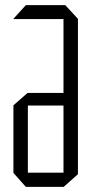

<svg xmlns="http://www.w3.org/2000/svg" viewBox="-20 -724 371 744"><path d="M32 -650V-651L80 -704H233L282 -651V-650ZM80 0 32 -54V-55H226V0ZM32 -55V-316L87 -364H88V-55ZM88 -315V-364H226V-315ZM226 0V-650H282V-49L227 0Z"/></svg>

Font: Foldit Light
Style: Regular
Weight: 300
Version: Version 1.003